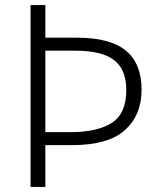

<svg xmlns="http://www.w3.org/2000/svg" viewBox="-20 -800 629 754"><path d="M536 -448Q536 -348 470.5 -289Q405 -230 262 -230H158V-66H100V-780H158V-652H282Q413 -652 474.5 -601Q536 -550 536 -448ZM256 -281Q362 -281 419 -317.5Q476 -354 476 -446Q476 -527 428 -564Q380 -601 275 -601H158V-281Z"/></svg>

Font: Noto Sans Malayalam UI Light
Style: Regular
Weight: 300
Designer: Jelle Bosma - Monotype Design Team
Foundry: Monotype Imaging Inc.
Version: Version 2.104; ttfautohint (v1.8.4.7-5d5b)